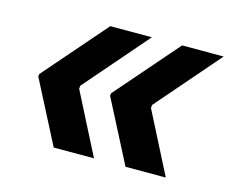

<svg xmlns="http://www.w3.org/2000/svg" viewBox="-67 -571 720 594"><g transform="rotate(15 292.5 -274.0)"><path d="M147 -70H276L176 -266L177 -276L352 -478H219L45 -278L44 -270ZM377 -70H506L406 -266L407 -276L582 -478H449L275 -278L274 -270Z"/></g></svg>

Font: Fixel Text 20240404 SemiBold
Style: Italic
Weight: 600
Width: 4
Italic angle: -10°
Designer: AlfaBravo + MacPaw
Foundry: Kyrylo Tkachov, Marchela Mozhyna, Serhii Makarenko, Maria Weinstein, Zakhar Kryvoshyya
Version: Version 1.211;Glyphs 3.2 (3225)